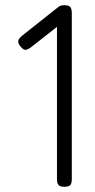

<svg xmlns="http://www.w3.org/2000/svg" viewBox="-20 -707 366 738"><path d="M227 11Q211 11 205 4Q199 -3 199 -19V-658Q199 -675 205.5 -681Q212 -687 228 -687Q244 -687 250 -680Q256 -673 256 -656V-18Q256 -2 250 4.5Q244 11 227 11ZM100 -526Q87 -516 78.5 -515.5Q70 -515 59 -528Q49 -540 50 -549Q51 -558 64 -569L199 -676Q212 -686 220.5 -685.5Q229 -685 240 -673Q251 -662 250 -652.5Q249 -643 235 -632Z"/></svg>

Font: Fredoka Condensed Light
Style: Regular
Weight: 300
Width: 3
Designer: Ben Nathan
Foundry: Milena B. Brandão, Ben Nathan
Version: Version 2.001